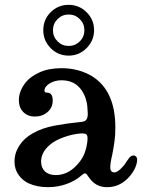

<svg xmlns="http://www.w3.org/2000/svg" viewBox="-20 -764 607 794"><path d="M98 -6Q74 -17 57 -40.5Q40 -64 40 -96Q40 -131 60 -162Q80 -193 116 -213Q155 -235 206 -244.5Q257 -254 317 -260Q331 -261 337 -269Q343 -277 343 -294Q343 -302 341 -326Q335 -373 308 -402.5Q281 -432 234 -432Q207 -432 185.5 -419Q164 -406 164 -389Q164 -385 166.5 -383Q169 -381 173 -381Q186 -381 192 -373Q198 -365 198 -348Q198 -319 176.5 -300.5Q155 -282 124 -282Q95 -282 76.5 -300.5Q58 -319 58 -350Q58 -387 86 -423Q105 -447 143 -464.5Q181 -482 234 -482Q270 -482 302 -473.5Q334 -465 362 -448Q457 -388 457 -237Q457 -205 453.5 -179.5Q450 -154 444 -123Q436 -91 436 -71Q436 -61 440.5 -56Q445 -51 453 -51Q467 -51 489 -76Q495 -82 502 -94L515 -112Q523 -121 532 -121Q539 -121 543.5 -115.5Q548 -110 547 -99Q545 -80 534.5 -61Q524 -42 508 -26Q491 -9 470 0.5Q449 10 423 10Q398 10 380 0Q362 -10 348 -30L343 -37Q340 -42 337 -44.5Q334 -47 331 -47Q327 -47 317 -39L315 -37Q291 -16 255 -3Q219 10 178 10Q133 10 98 -6ZM311 -97Q327 -118 334.5 -145Q342 -172 342 -192Q342 -205 336 -209Q330 -213 312 -212Q279 -209 245 -197Q211 -185 191 -169Q150 -137 150 -96Q150 -70 166 -55Q182 -40 211 -40Q268 -40 311 -97ZM159 -639Q159 -683 189.5 -713.5Q220 -744 264 -744Q307 -744 338 -713.5Q369 -683 369 -639Q369 -596 338 -565Q307 -534 264 -534Q220 -534 189.5 -565Q159 -596 159 -639ZM329 -639Q329 -666 310 -685Q291 -704 264 -704Q237 -704 218 -685Q199 -666 199 -639Q199 -612 218 -593Q237 -574 264 -574Q291 -574 310 -593Q329 -612 329 -639Z"/></svg>

Font: Raigarh
Style: Regular
Weight: 400
Designer: jaikishan Patel
Foundry: MagicType
Version: Version 1.000;FEAKit 1.0